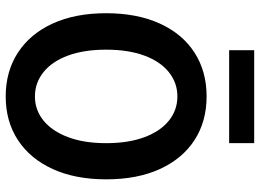

<svg xmlns="http://www.w3.org/2000/svg" viewBox="-142 -780 933 690"><g transform="rotate(90 325.0 -434.5)"><path d="M326 12Q236 12 168.5 -32Q101 -76 64 -157Q27 -238 27 -349Q27 -460 64 -541.5Q101 -623 168.5 -666.5Q236 -710 326 -710Q416 -710 483 -666.5Q550 -623 587 -542Q624 -461 624 -349Q624 -238 587 -157Q550 -76 483 -32Q416 12 326 12ZM326 -93Q375 -93 413 -124Q451 -155 472.5 -212.5Q494 -270 494 -349Q494 -429 472.5 -486.5Q451 -544 413 -574.5Q375 -605 326 -605Q277 -605 238.5 -574Q200 -543 179 -485.5Q158 -428 158 -349Q158 -270 179 -212.5Q200 -155 238.5 -124Q277 -93 326 -93ZM160 -791V-881H494V-791Z"/></g></svg>

Font: Azeret Mono Medium
Style: Regular
Weight: 500
Designer: Martin Vácha
Foundry: Displaay
Version: Version 1.002